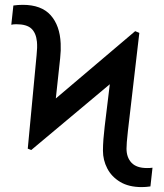

<svg xmlns="http://www.w3.org/2000/svg" viewBox="-20 -757 671 787"><path d="M108 -142 93.8 -147.7 123.6 -281.2 534.1 -629.3 551.1 -622.2 527 -492.9ZM93.8 -147.7 130 -531.2Q131.7 -546.9 132.1 -560.5Q132.5 -574.2 131.4 -585.9Q127.8 -621.8 108.7 -639.7Q89.5 -657.7 46.2 -657.7Q39.8 -657.7 35.2 -657.1Q30.5 -656.6 26.3 -655.5L34.8 -734.4Q44.4 -735.8 54 -736.5Q63.6 -737.2 73.2 -737.2Q149.5 -737.2 187.5 -694.8Q225.5 -652.3 228.7 -578.8Q229.4 -564.6 228.9 -549.5Q228.3 -534.4 226.6 -518.5L198.9 -261.4ZM561.1 9.9Q507.8 9.9 472.5 -11.4Q437.1 -32.7 419.6 -66.8Q402 -100.9 402 -139.2Q402 -160.5 403.9 -186.3Q405.9 -212 409.1 -238.6L437.5 -473L551.1 -622.2L504.3 -220.2Q501.1 -193.5 499.8 -174.4Q498.6 -155.2 498.6 -147.7Q498.6 -111.5 519.2 -89.8Q539.8 -68.2 582.4 -68.2Q588.8 -68.2 594.8 -68.5Q600.9 -68.9 605.1 -69.6L596.6 7.1Q587 8.5 578.3 9.2Q569.6 9.9 561.1 9.9Z"/></svg>

Font: InterMG
Style: Regular
Weight: 400
Designer: Rasmus Andersson
Foundry: rsms
Version: Version 3.019;December 26, 2023;FontCreator 15.0.0.2955 64-b